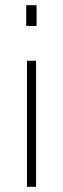

<svg xmlns="http://www.w3.org/2000/svg" viewBox="-20 -520 244 740"><path d="M121 -420H81V-500H121ZM119 200H84V-286H119Z"/></svg>

Font: Cairo ExtraLight
Style: Regular
Weight: 275
Designer: Mohamed Gaber, Accademia di Belle Arti di Urbino and others
Foundry: Kief Type Foundry, Accademia di Belle Arti di Urbino and others
Version: Version 3.011